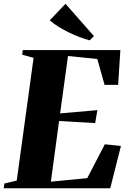

<svg xmlns="http://www.w3.org/2000/svg" viewBox="-40 -1012 679 1032"><path d="M-20 0 -16.5 -25.5 50 -41.5 140.5 -701 79 -718 82.5 -743H607L595 -556H522L483 -695L325.5 -711L283 -402.5L483.5 -420L471.5 -350.5L277.5 -361.5L233.5 -35.5L429 -54.5L523.5 -236.5L610 -227.5L552.5 0ZM442 -795Q416.5 -802 387.8 -812.8Q359 -823.5 330.2 -837.5Q301.5 -851.5 275 -868Q248.5 -884.5 227 -902.5L312 -991.5L465 -818Z"/></svg>

Font: Merriweather 120pt Black
Style: Italic
Weight: 900
Italic angle: -7.8°
Version: Version 2.101